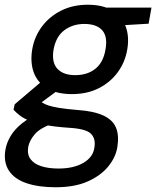

<svg xmlns="http://www.w3.org/2000/svg" viewBox="-54 -558 659 810"><path d="M180 232Q108 232 57 214.5Q6 197 -17 161Q-40 125 -31 73Q-26 44 -9 15.5Q8 -13 40 -38.5Q72 -64 121 -83L175 -39Q116 -19 93 8Q70 35 65 62Q60 93 74.5 113Q89 133 119.5 143Q150 153 193 153Q256 153 297 129.5Q338 106 344 66Q351 27 329.5 6Q308 -15 236 -19Q178 -23 138.5 -30.5Q99 -38 73.5 -47.5Q48 -57 31.5 -69.5Q15 -82 3 -95L8 -118L127 -219L209 -191L75 -92L105 -140Q114 -132 123.5 -125.5Q133 -119 149 -113.5Q165 -108 194.5 -103Q224 -98 273 -94Q343 -89 382.5 -70.5Q422 -52 435.5 -19Q449 14 441 63Q434 106 402.5 144.5Q371 183 316 207.5Q261 232 180 232ZM249 -161Q185 -161 144 -186Q103 -211 88 -253.5Q73 -296 82 -350Q91 -403 122.5 -445.5Q154 -488 203.5 -513Q253 -538 316 -538Q381 -538 421 -513Q461 -488 476.5 -445.5Q492 -403 483 -350Q474 -296 443 -253.5Q412 -211 363 -186Q314 -161 249 -161ZM263 -241Q315 -241 348.5 -268Q382 -295 391 -349Q401 -404 377 -430.5Q353 -457 302 -457Q253 -457 217.5 -430.5Q182 -404 172 -349Q163 -295 188 -268Q213 -241 263 -241ZM388 -447 378 -526H585L573 -458Z"/></svg>

Font: DM Sans 9pt Medium
Style: Italic
Weight: 500
Italic angle: -10°
Version: Version 4.004;gftools[0.9.30]